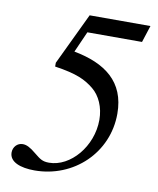

<svg xmlns="http://www.w3.org/2000/svg" viewBox="-78 -727 656 796"><g transform="rotate(10 250.0 -329.5)"><path d="M491 -666H235L131 -448V-432C225 -418 261 -400 297 -371C329 -345 350 -299 350 -246C350 -134 265 -35 175 -35C147 -35 137 -43 111 -64C87 -84 71 -92 55 -92C32 -92 15 -73 15 -50C15 -10 62 7 121 7C286 7 419 -119 419 -284C419 -419 331 -482 199 -507L238 -595H468Z"/></g></svg>

Font: STIXGeneral
Style: Italic
Weight: 400
Italic angle: -16.33°
Designer: MicroPress Inc., with final additions and corrections provided by Coen Hoffman, Elsevier (retired)
Version: Version 1.1.0